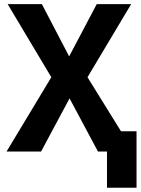

<svg xmlns="http://www.w3.org/2000/svg" viewBox="-20 -731 678 926"><path d="M638.5 174.5H496V0H452.5L315.5 -256.5L178 0H11.5L227.5 -358.5L17 -711H182L313.5 -459L446.5 -711H612.5L402 -358.5L563.5 -98H638.5Z"/></svg>

Font: Roberto Sans
Style: Bold
Weight: 700
Designer: Google (font) & Cristiano Sobral (main changes)
Version: Version 1.000;October 12, 2021;FontCreator 14.0.0.2814 64-bi